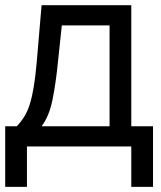

<svg xmlns="http://www.w3.org/2000/svg" viewBox="-25 -566 622 742"><path d="M-4.9 156.2V-78.1H40Q56.6 -95.7 69.1 -115.7Q81.5 -135.7 90.3 -163.8Q99.1 -191.9 105.7 -231.9Q112.3 -272 117.2 -329.1L135.7 -545.9H482.4V-78.1H566.4V156.2H482.4V0H79.1V156.2ZM135.7 -78.1H398.4V-467.8H213.9L199.2 -329.1Q190.9 -243.7 177.7 -179.7Q164.6 -115.7 135.7 -78.1Z"/></svg>

Font: Inter Tight
Style: Regular
Weight: 400
Designer: Rasmus Andersson
Foundry: rsms
Version: Version 3.002